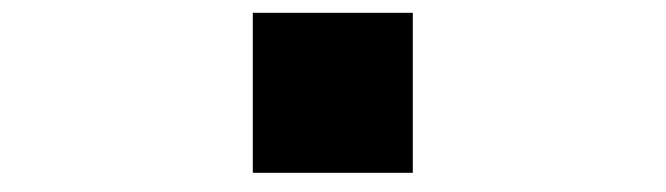

<svg xmlns="http://www.w3.org/2000/svg" viewBox="-20 -520 1040 300"><path d="M395 -250V-247.5ZM395 -247.5V-240ZM375 -500H625V-250H375Z"/></svg>

Font: Dogica
Style: Regular
Weight: 400
Monospace: yes
Designer: Roberto Mocci
Version: Version 001.012